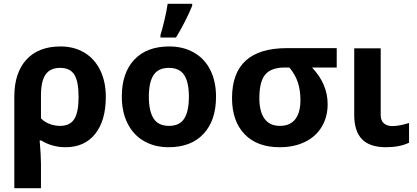

<svg xmlns="http://www.w3.org/2000/svg" viewBox="-20 -759 2174 1002"><path d="M532.2 -253.4Q532.2 -129.9 476.8 -60.3Q421.4 9.3 322.3 9.3Q252.4 9.3 194.8 -25.9H187Q193.8 52.2 193.8 95.7V223.1H54.7V-254.4Q54.7 -378.9 117.7 -447.8Q180.7 -516.6 295.9 -516.6Q366.2 -516.6 419.9 -484.6Q473.6 -452.6 502.9 -392.8Q532.2 -333 532.2 -253.4ZM293.5 -404.8Q242.2 -404.8 218 -370.1Q193.8 -335.4 193.8 -260.7V-141.1Q213.4 -121.6 239.7 -111.8Q266.1 -102.1 293.5 -102.1Q345.2 -102.1 367.7 -137.7Q390.1 -173.3 390.1 -253.4Q390.1 -333.5 368.2 -369.1Q346.2 -404.8 293.5 -404.8Z M756.8 -254.4Q756.8 -179.2 781.5 -140.6Q806.2 -102.1 862.3 -102.1Q917.5 -102.1 941.7 -140.4Q965.8 -178.7 965.8 -254.4Q965.8 -329.6 941.4 -367.2Q917 -404.8 861.3 -404.8Q806.2 -404.8 781.5 -367.4Q756.8 -330.1 756.8 -254.4ZM1107.4 -254.4Q1107.4 -130.4 1042.2 -60.5Q977.1 9.3 860.4 9.3Q787.1 9.3 731.4 -22.7Q675.8 -54.7 645.8 -114.7Q615.7 -174.8 615.7 -254.4Q615.7 -378.4 680.7 -447.5Q745.6 -516.6 863.3 -516.6Q936 -516.6 991.9 -484.9Q1047.9 -453.1 1077.6 -393.6Q1107.4 -334 1107.4 -254.4ZM817.4 -576.7Q825.7 -601.1 837.6 -651.1Q849.6 -701.2 855 -739.3H982.9V-728.5Q947.8 -644 898.4 -563H817.4Z M1689.9 -215.3Q1689.9 -149.4 1659.4 -97.9Q1628.9 -46.4 1572 -18.6Q1515.1 9.3 1439 9.3Q1321.3 9.3 1256.1 -59.1Q1190.9 -127.4 1190.9 -247.1Q1190.9 -507.8 1477.1 -507.8H1737.3V-406.7H1608.4Q1689.9 -320.8 1689.9 -215.3ZM1333.5 -247.1Q1333.5 -176.3 1360.6 -139.2Q1387.7 -102.1 1440.9 -102.1Q1493.7 -102.1 1520.8 -136.7Q1547.9 -171.4 1547.9 -236.8Q1547.9 -287.1 1534.7 -328.1Q1521.5 -369.1 1490.2 -406.7H1467.8Q1394.5 -406.7 1364 -369.6Q1333.5 -332.5 1333.5 -247.1Z M1966.8 -506.8V-158.7Q1966.8 -129.4 1983.4 -115.2Q2000 -101.1 2026.9 -101.1Q2064 -101.1 2114.7 -117.2V-14.2Q2064.9 9.3 1995.1 9.3Q1909.2 9.3 1868.9 -32.7Q1828.6 -74.7 1828.6 -158.7V-506.8Z"/></svg>

Font: Bpm'online Open Sans
Style: Bold
Weight: 700
Foundry: Ascender Corporation
Version: Version 1.10